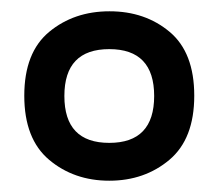

<svg xmlns="http://www.w3.org/2000/svg" viewBox="-20 -727 387 340"><path d="M67 -670.5Q111 -707 174 -707Q237 -707 280.5 -670.5Q324 -634 324 -557.5Q324 -481 280 -444Q236 -407 173.5 -407Q111 -407 67 -444Q23 -481 23 -557.5Q23 -634 67 -670.5ZM253 -557Q253 -640 173.5 -640Q94 -640 94 -557Q94 -474 173.5 -474Q253 -474 253 -557Z"/></svg>

Font: Ruda
Style: Regular
Weight: 400
Designer: Mariela Monsalve, Angelina Sanchez
Foundry: Mariela Monsalve, Angelina Sanchez
Version: Version 1.002